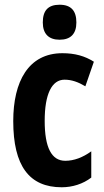

<svg xmlns="http://www.w3.org/2000/svg" viewBox="-20 -782 439 812"><path d="M232 -762C183 -762 161 -737 161 -687C161 -639 186 -614 232 -614C279 -614 303 -639 303 -687C303 -736 281 -762 232 -762ZM241 10C286 10 331 -4 366 -31V-142C330 -116 293 -102 256 -102C198 -102 169 -158 169 -271C169 -384 199 -445 253 -445C283 -445 311 -435 341 -417L377 -521C339 -545 297 -557 244 -557C100 -557 36 -437 36 -270C36 -80 104 10 241 10Z"/></svg>

Font: Noto Sans Georgian ExtraCondensed Bold
Style: Regular
Weight: 700
Width: 2
Designer: Monotype Design Team, Akaki Razmadze
Foundry: Google LLC
Version: Version 2.005